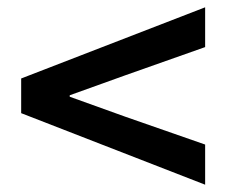

<svg xmlns="http://www.w3.org/2000/svg" viewBox="-20 -638 620 526"><path d="M542 -132 38 -328V-423L542 -618V-509L324 -432L171 -377V-373L324 -318L542 -242Z"/></svg>

Font: Noto Sans TC Thin SemiBold
Style: Regular
Weight: 600
Version: Version 2.004-H2;hotconv 1.0.118;makeotfexe 2.5.65603